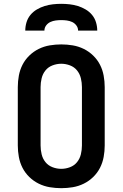

<svg xmlns="http://www.w3.org/2000/svg" viewBox="-20 -975 640 1003"><path d="M300 8Q270 8 240 3Q210 -2 182.5 -15.5Q155 -29 133 -50.5Q111 -72 97.5 -98.5Q84 -125 78.5 -155Q73 -185 73 -215V-520Q73 -550 78.5 -580Q84 -610 97.5 -636.5Q111 -663 133 -684.5Q155 -706 182.5 -719.5Q210 -733 240 -738Q270 -743 300 -743Q330 -743 360 -738Q390 -733 417.5 -719.5Q445 -706 467 -684.5Q489 -663 502.5 -636.5Q516 -610 521.5 -580Q527 -550 527 -520V-215Q527 -185 521.5 -155Q516 -125 502.5 -98.5Q489 -72 467 -50.5Q445 -29 417.5 -15.5Q390 -2 360 3Q330 8 300 8ZM300 -93Q323 -93 345.5 -101.5Q368 -110 382.5 -128Q397 -146 402.5 -169Q408 -192 408 -215V-520Q408 -543 402.5 -566Q397 -589 382.5 -607Q368 -625 345.5 -633.5Q323 -642 300 -642Q277 -642 254.5 -633.5Q232 -625 217.5 -607Q203 -589 197.5 -566Q192 -543 192 -520V-215Q192 -192 197.5 -169Q203 -146 217.5 -128Q232 -110 254.5 -101.5Q277 -93 300 -93ZM112 -815Q112 -837 118.5 -858.5Q125 -880 139 -897Q153 -914 172.5 -925.5Q192 -937 213 -943.5Q234 -950 256 -952.5Q278 -955 300 -955Q322 -955 344 -952.5Q366 -950 387 -943.5Q408 -937 427.5 -925.5Q447 -914 461 -897Q475 -880 481.5 -858.5Q488 -837 488 -815H388Q388 -830 379 -842Q370 -854 357 -860Q344 -866 329.5 -868Q315 -870 300 -870Q285 -870 270.5 -868Q256 -866 243 -860Q230 -854 221 -842Q212 -830 212 -815Z"/></svg>

Font: Iosevka Extended
Style: Bold
Weight: 700
Width: 7
Monospace: yes
Designer: Belleve Invis
Foundry: Belleve Invis
Version: Version 32.5.0; ttfautohint (v1.8.4)